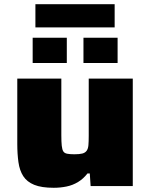

<svg xmlns="http://www.w3.org/2000/svg" viewBox="-20 -883 711 911"><path d="M235 8Q177 8 142.5 -6Q108 -20 90.5 -47Q73 -74 67.5 -113.5Q62 -153 62 -200V-510H271V-242Q271 -210 273 -191.5Q275 -173 280.5 -164.5Q286 -156 299 -153.5Q312 -151 333 -151Q357 -151 370.5 -154.5Q384 -158 391 -167.5Q398 -177 399.5 -194Q401 -211 401 -238V-510H610V0H410L406 -60H395Q376 -35 350.5 -19.5Q325 -4 295.5 2Q266 8 235 8ZM135 -584V-704H297V-584ZM376 -584V-704H538V-584ZM148 -753V-863H524V-753Z"/></svg>

Font: Saira Expanded ExtraBold
Style: Regular
Weight: 800
Width: 7
Designer: Hector Gatti with collaboration of the Omnibus-Type team
Foundry: Omnibus-Type
Version: Version 1.101